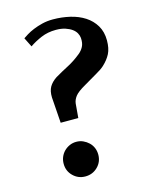

<svg xmlns="http://www.w3.org/2000/svg" viewBox="-115 -814 728 916"><g transform="rotate(-15 249.0 -356.0)"><path d="M81 -686Q88 -691 102.5 -700Q117 -709 137.5 -717.5Q158 -726 182.5 -732Q207 -738 235 -738Q279 -738 319.5 -728.5Q360 -719 391 -699Q422 -679 440.5 -648Q459 -617 459 -575Q459 -535 446 -509.5Q433 -484 408 -461Q394 -448 368 -433.5Q342 -419 304 -396Q265 -374 252 -357Q239 -340 237 -322L231 -252H144Q139 -325 137 -351.5Q135 -378 135 -379Q134 -411 145.5 -431Q157 -451 181 -467Q215 -487 247 -503.5Q279 -520 311 -546Q326 -558 335 -575Q344 -592 342 -618Q341 -630 334.5 -642Q328 -654 315 -663.5Q302 -673 282.5 -679.5Q263 -686 236 -686Q196 -686 163 -672Q130 -658 104 -640ZM107 -59Q107 -77 113.5 -92.5Q120 -108 131.5 -119.5Q143 -131 158.5 -138Q174 -145 192 -145Q210 -145 225.5 -138Q241 -131 253 -119.5Q265 -108 271.5 -92.5Q278 -77 278 -59Q278 -23 253 1.5Q228 26 192 26Q157 26 132 1.5Q107 -23 107 -59Z"/></g></svg>

Font: Cafe24 Danjunghae
Style: Regular
Weight: 400
Designer: Cafe24 thkim, hmlim, mnelim, nhlee, sslee, sskim, smlim, yjkim, sdjeong, hskwak & 4IRTF
Foundry: Cafe24
Version: Version 1.000